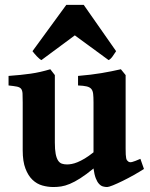

<svg xmlns="http://www.w3.org/2000/svg" viewBox="-20 -753 614 788"><path d="M570.8 -59.6Q552.7 -47.9 529.3 -34.7Q505.9 -21.5 483.4 -10.5Q460.9 0.5 443.4 7.6Q425.8 14.6 419.9 14.6Q411.1 14.6 402.6 12.2Q394 9.8 386.5 1.7Q378.9 -6.3 373 -21.5Q367.2 -36.6 363.8 -61.5Q333.5 -36.6 309.8 -21.5Q286.1 -6.3 266.6 1.7Q247.1 9.8 231 12.2Q214.8 14.6 199.2 14.6Q176.3 14.6 153.8 8.3Q131.3 2 113.5 -14.9Q95.7 -31.7 84.5 -61Q73.2 -90.3 73.2 -136.2V-332.5Q73.2 -356 72.5 -368.9Q71.8 -381.8 66.7 -388.4Q61.5 -395 49.6 -397.5Q37.6 -399.9 15.1 -402.3V-441.4Q42 -443.4 64 -445.6Q85.9 -447.8 106 -450.7Q126 -453.6 145.5 -458Q165 -462.4 186.5 -468.8L205.1 -444.8V-168Q205.1 -139.2 208.5 -121.6Q211.9 -104 218.3 -94.2Q224.6 -84.5 233.9 -81.3Q243.2 -78.1 255.4 -78.1Q263.7 -78.1 274.4 -80.1Q285.2 -82 298.3 -87.4Q311.5 -92.8 327.9 -102.5Q344.2 -112.3 363.8 -127.9V-332.5Q363.8 -354.5 362.3 -367.7Q360.8 -380.9 354.5 -388.2Q348.1 -395.5 335.4 -398.4Q322.8 -401.4 300.3 -402.3V-441.4Q354 -445.8 396 -452.9Q438 -460 476.1 -468.8L495.6 -444.8V-143.6Q495.6 -128.4 496.1 -119.1Q496.6 -109.9 497.8 -104Q499 -98.1 501.2 -95.2Q503.4 -92.3 506.8 -89.8Q509.8 -87.9 513.2 -87.4Q516.6 -86.9 522 -88.1Q527.3 -89.4 535.4 -92.5Q543.5 -95.7 556.2 -101.1ZM456.5 -543Q450.7 -533.7 442.4 -522Q434.1 -510.3 425.8 -506.3L287.1 -607.9L149.9 -506.3Q146 -508.3 141.1 -512.5Q136.2 -516.6 131.1 -522Q126 -527.3 121.3 -533Q116.7 -538.6 113.3 -543L252 -732.9H323.7Z"/></svg>

Font: Gentium Book Basic
Style: Bold
Weight: 700
Designer: J. Victor Gaultney and Annie Olsen
Foundry: SIL International
Version: Version 1.102; 2013; Maintenance release